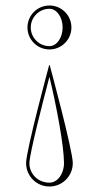

<svg xmlns="http://www.w3.org/2000/svg" viewBox="-20 -440 360 699"><path d="M80 -340C80 -295.8 115.8 -260 160 -260C204.2 -260 240 -295.8 240 -340C240 -384.2 204.2 -420 160 -420C115.8 -420 80 -384.2 80 -340ZM245 154C245 107 161 -203 161 -203H159C159 -203 75 107 75 154C75 201 113 239 160 239C207 239 245 201 245 154ZM92 -340C92 -377.5 122.5 -408 160 -408C186.5 -408 208 -377.5 208 -340C208 -302.5 186.5 -272 160 -272C122.5 -272 92 -302.5 92 -340ZM213 154C213 193.2 189.3 225 160 225C119.6 225 87 194.4 87 154C87 121.9 137.3 -74.7 160 -160.3C186.4 -50.6 213 92 213 154Z"/></svg>

Font: Sortefax
Style: Medium
Weight: 500
Designer: gluk
Foundry: gluk
Version: Version 0.261